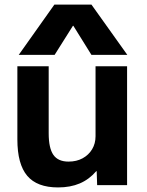

<svg xmlns="http://www.w3.org/2000/svg" viewBox="-20 -810 645 840"><path d="M234 10Q142 10 99 -41Q56 -92 56 -200V-520H193V-227Q193 -162 213.5 -132.5Q234 -103 280 -103Q315 -103 341.5 -117.5Q368 -132 383 -157Q398 -182 398 -214V-520H536V0H405L403 -61H401Q370 -25 329 -7.5Q288 10 234 10ZM62 -570 218 -790H380L537 -570H380L301 -697H299L219 -570Z"/></svg>

Font: M PLUS 1 Thin
Style: Bold
Weight: 700
Version: Version 1.001